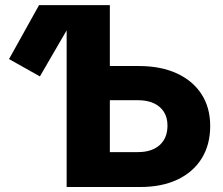

<svg xmlns="http://www.w3.org/2000/svg" viewBox="-20 -748 893 768"><path d="M139.6 -442.4 16.1 -511.7 136.2 -727.5H305.2ZM355 -483.9H535.2Q623 -483.9 687 -454.6Q751 -425.3 785.9 -371.6Q820.8 -317.9 820.8 -244.1Q820.8 -169.4 786.9 -114.5Q752.9 -59.6 690.2 -29.8Q627.4 0 541 0H246.6V-727.5H419.4V-139.6H531.7Q587.4 -139.6 618.7 -167.7Q649.9 -195.8 649.9 -245.6Q649.9 -277.8 635.7 -300.3Q621.6 -322.8 595.2 -335Q568.8 -347.2 531.7 -347.2H355Z"/></svg>

Font: Inter 20pt ExtraBold
Style: Regular
Weight: 800
Version: Version 4.001;git-66647c0bb